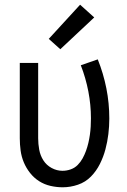

<svg xmlns="http://www.w3.org/2000/svg" viewBox="-20 -787 540 815"><path d="M246 8Q220 8 194 2Q168 -4 146 -18Q124 -32 107.5 -53Q91 -74 81 -98Q71 -122 67.5 -148Q64 -174 64 -200V-520H142V-200Q142 -176 146.5 -151.5Q151 -127 164 -106.5Q177 -86 199 -74Q221 -62 245 -62Q263 -62 280 -68Q297 -74 309.5 -86.5Q322 -99 330.5 -114.5Q339 -130 345 -146.5Q351 -163 355 -180Q359 -197 361.5 -214.5Q364 -232 365 -249.5Q366 -267 366 -285Q366 -342 355 -399Q344 -456 323 -510L395 -535Q419 -475 431.5 -412Q444 -349 444 -284Q444 -251 440 -218Q436 -185 427.5 -153Q419 -121 404 -91Q389 -61 366 -37.5Q343 -14 311 -3Q279 8 246 8ZM236 -578 187 -622 320 -767 380 -713Z"/></svg>

Font: Zed Sans
Style: Regular
Weight: 400
Designer: Belleve Invis
Foundry: Belleve Invis
Version: Version 1.0.0; ttfautohint (v1.8.4)